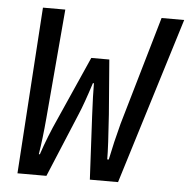

<svg xmlns="http://www.w3.org/2000/svg" viewBox="-49 -705 744 753"><g transform="rotate(5 323.0 -328.0)"><path d="M47 0 90 -656H178L141 -225Q134 -144 124 -82H128Q152 -154 185 -226L296 -476H367L384 -262Q393 -133 393 -85H399Q413 -154 433 -229L557 -656H646L443 0H332L319 -252Q315 -332 315 -378H311Q284 -294 266 -252L161 0Z"/></g></svg>

Font: TypoPRO Source Code Pro
Style: Italic
Weight: 500
Italic angle: -11°
Monospace: yes
Designer: Paul D. Hunt, Teo Tuominen
Foundry: Adobe Systems Incorporated
Version: Version 1.030;PS 1.0;hotconv 1.0.84;makeotf.lib2.5.63406